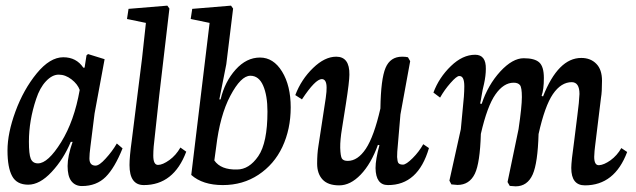

<svg xmlns="http://www.w3.org/2000/svg" viewBox="-20 -638 2231 674"><path d="M81.5 -140.6Q81.5 -96.7 87.9 -81.1Q94.7 -64.5 113.3 -64.5Q148.4 -64.5 194.8 -139.2Q240.7 -213.4 259.8 -322.3Q252.4 -342.8 231 -359.4Q209.5 -376 186 -376Q163.1 -376 141.1 -352.5Q119.6 -329.6 106.9 -290.5Q81.5 -214.8 81.5 -140.6ZM289.1 -448.2 347.2 -430.2 312 -239.7 297.4 -123.5Q293.9 -96.7 293.9 -82Q293.9 -56.6 315.4 -56.6Q328.6 -56.6 350.6 -81.1Q374 -106.4 390.1 -134.3L410.2 -117.2Q382.8 -48.8 351.1 -17.1Q318.8 15.1 267.6 15.1Q243.7 15.1 230 -2.9Q217.3 -20 217.3 -55.2Q217.3 -90.3 234.9 -140.1H228.5Q203.1 -79.1 161.1 -34.2Q119.6 10.3 79.1 10.3Q38.6 10.3 22.5 -20Q6.3 -49.8 6.3 -109.9Q6.3 -170.4 34.2 -246.6Q62.5 -323.7 108.9 -380.4Q155.3 -437 202.1 -437Q248 -437 272.5 -400.4H276.9L283.7 -443.8Z M478.5 -432.1 492.2 -557.6 425.8 -571.3 431.2 -606.9 567.4 -618.2 574.7 -607.9 539.1 -304.2 519.5 -123.5Q518.1 -106.4 518.1 -91.8Q518.1 -59.1 534.7 -59.1Q550.8 -59.1 574.7 -76.2Q597.7 -92.8 613.3 -120.1L633.8 -105.5Q589.8 11.7 484.9 11.7Q434.6 11.7 434.6 -58.6Q434.6 -87.9 442.4 -144Z M798.3 -607.9 774.4 -412.6 750 -289.1H754.4Q769 -351.1 807.1 -393.6Q845.2 -436 892.6 -436Q939.9 -436 970.2 -386.7Q1000.5 -337.4 1000.5 -261.2Q1000.5 -184.6 971.2 -122.1Q942.4 -61 887.2 -24.4Q832.5 11.7 762.2 11.7Q691.4 11.7 651.4 -23.9L715.8 -557.6L649.4 -571.3L654.8 -606.9L791 -618.2ZM858.9 -372.1Q825.7 -372.1 788.6 -301.8Q752 -232.9 738.8 -121.6L732.4 -74.7Q755.4 -41.5 812 -43Q854.5 -43 886.7 -89.8Q918.9 -136.7 918.9 -246.6Q918.9 -302.7 903.8 -337.4Q888.7 -372.1 858.9 -372.1Z M1315.4 -257.3Q1316.9 -360.8 1333.5 -399.9Q1350.1 -439 1391.6 -439Q1403.8 -439 1412.1 -437L1419.9 -423.3L1385.7 -236.3L1377.4 -138.7Q1373.5 -98.1 1374 -86.9Q1375 -70.8 1378.4 -65.9Q1382.8 -60.1 1394.5 -60.1Q1405.8 -60.1 1428.7 -83Q1451.2 -105.5 1465.8 -131.8L1485.8 -118.2Q1447.8 12.2 1341.8 11.7Q1299.3 11.7 1298.3 -47.9Q1298.3 -78.6 1312 -128.4L1306.6 -129.4Q1282.7 -63 1246.1 -24.9Q1210 12.7 1170.9 12.7Q1131.3 12.7 1112.3 -7.8Q1093.3 -28.3 1093.3 -63.5Q1093.3 -98.6 1097.7 -125L1123.5 -293.9Q1127 -319.3 1126.5 -330.1Q1126.5 -359.9 1109.9 -360.4Q1086.9 -360.4 1040 -289.1L1016.6 -304.2Q1037.6 -359.4 1079.1 -399.4Q1120.1 -439 1160.2 -439Q1207.5 -439 1206.5 -376Q1206.5 -351.6 1194.3 -273.9L1180.7 -188Q1173.8 -146.5 1174.3 -119.1Q1175.3 -89.4 1180.2 -81.5Q1185.5 -73.2 1200.7 -73.2Q1235.8 -73.2 1264.2 -115.7Q1293 -159.2 1315.4 -257.3Z M1881.3 -301.8 1886.2 -299.3Q1939.5 -434.6 2020.5 -434.6Q2053.7 -434.6 2073.7 -413.6Q2093.3 -393.6 2093.3 -354.5Q2093.3 -314.5 2089.8 -295.4L2068.8 -123.5Q2066.9 -110.8 2065.9 -87.4Q2065.9 -57.1 2083 -58.1Q2100.1 -59.1 2123 -75.2Q2146.5 -92.3 2161.1 -118.2L2181.6 -104.5Q2137.7 12.7 2033.2 12.7Q1985.4 12.7 1985.4 -48.3Q1985.4 -71.3 1995.6 -143.1L2006.8 -232.9Q2013.2 -280.8 2014.2 -308.1Q2014.2 -349.1 1987.3 -349.6Q1949.7 -349.6 1920.9 -307.6Q1892.6 -266.1 1870.6 -167.5Q1867.7 -65.9 1850.1 -25.9Q1831.5 16.1 1790 16.1Q1788.6 16.1 1769.5 14.6L1761.7 1L1800.3 -184.6Q1812 -263.7 1812 -297.4Q1812 -331.1 1805.2 -339.4Q1798.3 -347.7 1783.2 -347.7Q1748 -347.7 1719.2 -306.6Q1690.4 -265.6 1668 -168Q1665 -65.9 1647 -28.3Q1627.9 11.2 1585.9 11.2Q1582.5 11.2 1564.5 9.3L1557.6 -3.9L1597.7 -184.6L1608.4 -298.3Q1609.9 -318.8 1609.9 -335Q1609.9 -353.5 1605.5 -362.5Q1601.1 -371.6 1591.8 -371.1Q1583 -371.1 1561.5 -346.7Q1540 -322.3 1524.9 -295.4L1501.5 -313Q1521 -365.7 1563 -406.2Q1604 -445.8 1647.9 -445.8Q1686.5 -445.8 1685.5 -396Q1685.5 -372.6 1679.2 -343.8Q1673.8 -322.8 1670.4 -300.8Q1669.4 -294.4 1668.2 -287.8Q1667 -281.2 1666.3 -278.3Q1665.5 -275.4 1665.5 -274.4L1670.9 -273.4Q1692.9 -339.8 1736.3 -387.2Q1779.3 -433.6 1818.4 -433.6Q1856.9 -433.6 1873 -418.9Q1889.2 -404.3 1889.2 -364.3Q1889.2 -323.7 1881.3 -301.8Z"/></svg>

Font: Neuton Cursive
Style: Regular
Weight: 500
Designer: Brian M Zick
Version: Version 1.43